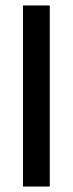

<svg xmlns="http://www.w3.org/2000/svg" viewBox="-20 -682 266 702"><path d="M162 0H64V-662H162Z"/></svg>

Font: Anek Malayalam Medium Medium
Style: Regular
Weight: 500
Version: Version 1.003